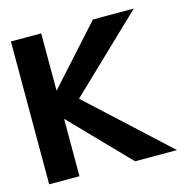

<svg xmlns="http://www.w3.org/2000/svg" viewBox="-90 -666 734 753"><g transform="rotate(-15 277.0 -290.0)"><path d="M19 0H142V-233L368 0H538L219 -294L518 -580H352L142 -347V-580H19Z"/></g></svg>

Font: Charger Sport
Style: UltNrw
Weight: 1000
Designer: Jasper
Foundry: Cannot Into Space Fonts
Version: Version 1.1